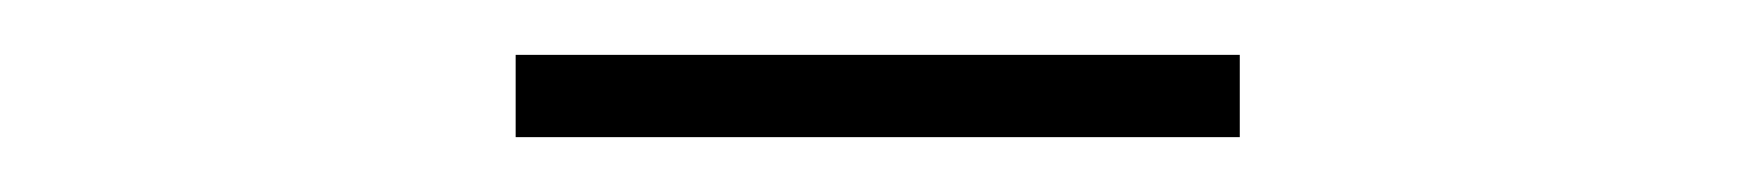

<svg xmlns="http://www.w3.org/2000/svg" viewBox="-20 -703 640 70"><path d="M168 -683H432V-653H168Z"/></svg>

Font: IBM Plex Sans Thai Looped ExtraLight
Style: Regular
Weight: 200
Designer: Mike Abbink, Paul van der Laan, Pieter van Rosmalen, Ben Mitchell, Mark Frömberg
Foundry: Bold Monday
Version: Version 1.0